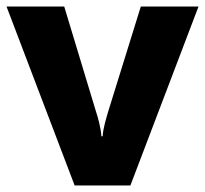

<svg xmlns="http://www.w3.org/2000/svg" viewBox="-20 -569 629 589"><path d="M209 0H380L589 -549H412L311 -224C306 -206 296 -175 295 -151H291C290 -174 280 -211 275 -225L177 -549H0Z"/></svg>

Font: Noto Sans Myanmar UI ExtraBold
Style: Regular
Weight: 800
Designer: Monotype Design Team
Foundry: Monotype Imaging Inc.
Version: Version 2.103